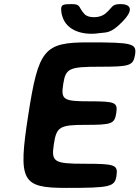

<svg xmlns="http://www.w3.org/2000/svg" viewBox="-20 -918 681 938"><path d="M548 -366C556 -418 543 -423 416 -423C288 -423 277 -431 289 -508C301 -584 317 -592 467 -592C616 -592 631 -597 640 -652C648 -706 627 -711 411 -711C195 -711 168 -678 118 -356C68 -33 85 0 302 0C518 0 541 -5 549 -59C557 -113 543 -118 393 -118C243 -118 230 -127 243 -213C256 -299 271 -308 399 -308C526 -308 540 -313 548 -366ZM440 -834C418 -834 402 -839 392 -850C363 -881 376 -898 331 -898C286 -898 277 -895 279 -867C280 -858 281 -848 284 -840C299 -786 351 -753 428 -753C441 -753 453 -754 464 -756C496 -761 519 -751 577 -811C640 -875 614 -898 569 -898C523 -898 532 -882 493 -850C479 -840 461 -834 440 -834Z"/></svg>

Font: Asimov Print
Style: AIt
Weight: 500
Designer: Google
Version: Version 2.000980: 2014